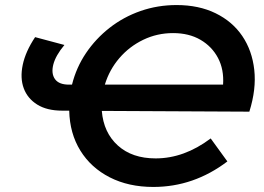

<svg xmlns="http://www.w3.org/2000/svg" viewBox="-20 -730 1045 760"><path d="M587 10Q489 10 414.5 -28Q340 -66 298 -134Q256 -202 254 -292H226Q166 -292 127.5 -316Q89 -340 74 -380.5Q59 -421 70 -473.5Q81 -526 119 -583L235 -552Q200 -510 191 -474.5Q182 -439 197.5 -417Q213 -395 253 -395H265Q282 -463 320.5 -520Q359 -577 414 -620Q469 -663 536.5 -686.5Q604 -710 679 -710Q767 -710 833.5 -677.5Q900 -645 939 -587.5Q978 -530 986.5 -453.5Q995 -377 967 -288L383 -291Q390 -205 446.5 -154Q503 -103 596 -103Q709 -103 814 -182L880 -91Q747 10 587 10ZM395 -395H863Q867 -455 843 -500.5Q819 -546 773.5 -572.5Q728 -599 665 -599Q602 -599 547 -572.5Q492 -546 452.5 -500Q413 -454 395 -395Z"/></svg>

Font: Montserrat SemiBold
Style: Italic
Weight: 600
Italic angle: -11.3°
Designer: Julieta Ulanovsky
Foundry: Julieta Ulanovsky
Version: Version 9.000; ttfautohint (v1.8.4.7-5d5b)